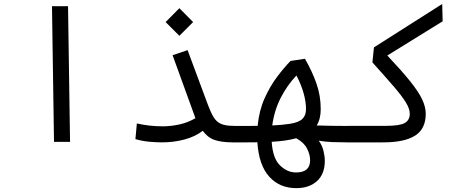

<svg xmlns="http://www.w3.org/2000/svg" viewBox="-20 -725 2384 981"><path d="M255.9 0 245.6 -693.4H327.6L337.9 0Z M809.6 2.4Q775.9 2.4 740.5 -1Q705.1 -4.4 671.9 -14.2L679.2 -94.2Q744.1 -79.6 811 -79.6Q853 -79.6 896.5 -89.1Q939.9 -98.6 978.5 -121.1L861.8 -442.9L938.5 -468.8L1042.5 -189Q1057.1 -149.9 1071.5 -126.2Q1085.9 -102.5 1108.9 -92.3Q1131.8 -82 1171.9 -82Q1190.4 -82 1198.2 -74.7Q1206.1 -67.4 1206.1 -43.9Q1206.1 -16.1 1194.8 -6.8Q1183.6 2.4 1166 2.4Q1111.3 2 1076.2 -10Q1041 -22 1016.1 -56.6Q976.6 -26.4 921.6 -12Q866.7 2.4 809.6 2.4ZM896.5 -542 826.2 -612.3 896.5 -683.1 966.8 -612.3Z M1493.7 236.3Q1408.7 236.3 1355.7 177.7Q1302.7 119.1 1294.9 2Q1271 2.4 1243.7 2.4Q1216.3 2.4 1185.5 2.4Q1180.7 2.4 1175.8 2.4Q1170.9 2.4 1166 2.4Q1150.9 2.4 1144.8 -7.1Q1138.7 -16.6 1138.7 -44.9Q1138.7 -67.9 1147.7 -74.7Q1156.7 -81.5 1171.9 -81.5Q1208.5 -81.5 1239.3 -81.5Q1270 -81.5 1296.4 -82Q1303.7 -159.2 1331.5 -221.7Q1359.4 -284.2 1395.5 -332Q1431.6 -379.9 1464.4 -413.6L1538.1 -424.8Q1575.2 -360.4 1596.9 -298.1Q1618.7 -235.8 1618.7 -167.5Q1618.7 -117.2 1598.1 -84Q1671.4 -81.5 1757.8 -81.5Q1782.2 -81.5 1793.7 -75.9Q1805.2 -70.3 1805.2 -45.9Q1805.2 -14.6 1793.2 -6.1Q1781.2 2.4 1752 2.4Q1714.8 2.4 1677.7 1Q1640.6 -0.5 1608.4 -6.3Q1625.5 16.1 1632.6 44.9Q1639.6 73.7 1639.6 96.7Q1639.6 163.6 1599.9 200Q1560.1 236.3 1493.7 236.3ZM1371.1 -84Q1423.3 -86.4 1460.4 -92.3Q1505.4 -99.1 1524.4 -116.9Q1543.5 -134.8 1543.5 -167.5Q1543.5 -204.6 1531.5 -248Q1519.5 -291.5 1494.6 -339.4Q1446.8 -289.1 1413.8 -224.1Q1380.9 -159.2 1371.1 -84ZM1493.7 -18.6Q1463.9 -10.7 1433.6 -6.6Q1403.3 -2.4 1368.2 -0.5Q1373.5 84 1410.6 120.1Q1447.8 156.2 1492.7 156.2Q1564.5 156.2 1564.5 93.8Q1564.5 64.5 1548.6 33.7Q1532.7 2.9 1493.7 -18.6Z M1752 2.4 1757.8 -82H1951.7Q2022.5 -82 2048.1 -96.7Q2073.7 -111.3 2073.7 -144Q2073.7 -168.9 2053.7 -201.7Q2033.7 -234.4 1991.5 -283.4Q1949.2 -332.5 1882.8 -406.2L1890.6 -482.9L2239.3 -704.6L2241.7 -616.2L1959 -441.4Q2032.2 -363.8 2075.2 -310.3Q2118.2 -256.8 2136.7 -217.8Q2155.3 -178.7 2155.3 -143.6Q2155.3 -66.4 2100.8 -32Q2046.4 2.4 1938 2.4Z"/></svg>

Font: Cascadia Mono SemiLight
Style: Regular
Weight: 350
Monospace: yes
Designer: Aaron Bell
Foundry: Saja Typeworks
Version: Version 2404.023; ttfautohint (v1.8.4)